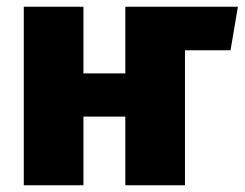

<svg xmlns="http://www.w3.org/2000/svg" viewBox="-20 -553 730 573"><path d="M532 0H354V-205H229V0H51V-533H229V-334H354V-533H690L668 -403H532Z"/></svg>

Font: Trujillo ExtraBold
Style: Regular
Weight: 800
Designer: Fira Sans original fonts by bBox Type GmbH, Carrois Corporate GbR, & Edenspiekermann AG / Changes by Cristiano Sobral
Foundry: Fira Sans original fonts by bBox Type GmbH, Carrois Corporate GbR, & Edenspiekermann AG / Changes by Cristiano Sobral
Version: Version 4.301;July 28, 2020;FontCreator 13.0.0.2655 64-bit